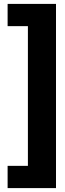

<svg xmlns="http://www.w3.org/2000/svg" viewBox="-20 -842 334 984"><path d="M267 122H19V8H123V-708H19V-822H267Z"/></svg>

Font: Fira Sans Condensed
Style: Bold
Weight: 700
Width: 3
Designer: bBox Type GmbH & Carrois Corporate GbR & Edenspiekermann AG
Foundry: bBox Type GmbH & Carrois Corporate GbR & Edenspiekermann AG
Version: Version 4.301